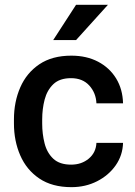

<svg xmlns="http://www.w3.org/2000/svg" viewBox="-20 -770 562 800"><path d="M276.4 -84Q319.8 -84 349.9 -109.1Q379.9 -134.3 381.8 -174.8H492.7Q491.2 -123 462.2 -81.3Q433.1 -39.6 384.8 -14.9Q336.4 9.8 277.8 9.8Q197.3 9.8 144 -26.1Q90.8 -62 64.5 -122.3Q38.1 -182.6 38.1 -255.4V-272.5Q38.1 -345.7 64.5 -406Q90.8 -466.3 144 -502.2Q197.3 -538.1 277.3 -538.1Q340.8 -538.1 388.7 -512.9Q436.5 -487.8 463.9 -443.1Q491.2 -398.4 492.7 -339.4H381.8Q379.9 -382.8 352.1 -413.6Q324.2 -444.3 275.9 -444.3Q228.5 -444.3 202.4 -419.4Q176.3 -394.5 166 -355.2Q155.8 -315.9 155.8 -272.5V-255.4Q155.8 -211.9 165.8 -172.6Q175.8 -133.3 202.1 -108.6Q228.5 -84 276.4 -84ZM201.7 -603 296.9 -750H429.7L296.9 -603Z"/></svg>

Font: Vazirmatn RD FD Medium
Style: Regular
Weight: 500
Designer: Saber Rastikerdar
Foundry: Saber Rastikerdar
Version: Version 33.003